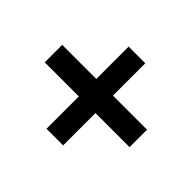

<svg xmlns="http://www.w3.org/2000/svg" viewBox="-129 -798 848 848"><g transform="rotate(-45 294.5 -374.0)"><path d="M240 -109H349V-322H551V-426H349V-639H240V-426H38V-322H240Z"/></g></svg>

Font: Source Han Sans SC Bold
Style: Regular
Weight: 700
Designer: Ryoko NISHIZUKA (kana & ideographs); Paul D. Hunt (Latin, Greek & Cyrillic); Wenlong ZHANG (bopomofo); Sandoll Communica
Foundry: Adobe Systems Incorporated
Version: Version 1.001;PS 1.001;hotconv 1.0.78;makeotf.lib2.5.61930